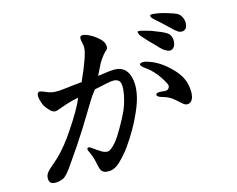

<svg xmlns="http://www.w3.org/2000/svg" viewBox="-79 -811 1158 940"><g transform="rotate(-10 500.0 -341.5)"><path d="M305 -367Q285 -361 274 -357.5Q263 -354 242 -345Q221 -336 206.5 -329Q192 -322 186 -321Q174 -320 165 -326Q156 -332 144.5 -343.5Q133 -355 127 -366.5Q121 -378 116.5 -392Q112 -406 112.5 -414Q113 -422 118 -427Q123 -432 142 -426L168 -418Q184 -414 199 -415Q216 -415 248 -422Q279 -428 297 -432L335 -439Q347 -473 354.5 -497Q362 -521 368 -544.5Q374 -568 376 -584Q378 -600 376 -611L368 -640Q364 -657 369.5 -661.5Q375 -666 387 -665Q395 -664 406.5 -660Q418 -656 431 -649.5Q444 -643 461.5 -629.5Q479 -616 484 -601Q489 -586 485 -577Q483 -574 475 -565.5Q467 -557 457 -540Q447 -523 443 -514L420 -455Q453 -463 477.5 -468Q502 -473 520 -472Q545 -469 560 -455Q575 -441 583.5 -416Q592 -391 592 -359Q592 -317 576.5 -267Q561 -217 539.5 -170Q518 -123 496.5 -87Q475 -51 446.5 -18.5Q418 14 385 14Q370 15 361 9Q352 3 348 -6.5Q344 -16 337.5 -38Q331 -60 323.5 -75Q316 -90 311.5 -97Q307 -104 306 -109.5Q305 -115 309.5 -118Q314 -121 326 -114Q330 -111 345.5 -102.5Q361 -94 373 -88Q385 -82 400.5 -82Q416 -82 443 -119Q459 -142 479.5 -187Q500 -232 510 -259.5Q520 -287 525.5 -322Q531 -357 529 -381Q527 -402 519.5 -410Q512 -418 496 -420Q484 -420 459 -413L420 -401L393 -393Q384 -379 376 -366Q368 -353 332.5 -280Q297 -207 258 -136L211 -53Q181 2 162 12Q143 22 124 23.5Q105 25 97.5 16.5Q90 8 90 -7Q90 -22 98.5 -34.5Q107 -47 129.5 -69Q152 -91 174.5 -120.5Q197 -150 217 -184Q237 -218 259 -260.5Q281 -303 295 -338L305 -367ZM746 -361Q736 -377 723.5 -392.5Q711 -408 695 -423Q679 -438 661 -448.5Q643 -459 637 -465Q631 -471 631.5 -475Q632 -479 638 -481.5Q644 -484 654 -484Q686 -480 716 -466.5Q746 -453 776 -429.5Q806 -406 822.5 -384.5Q839 -363 846.5 -340.5Q854 -318 855.5 -295Q857 -272 849.5 -258.5Q842 -245 830 -243Q818 -240 804 -250L770 -275Q746 -292 721.5 -296.5Q697 -301 690.5 -306Q684 -311 684 -314Q684 -317 687.5 -320.5Q691 -324 700.5 -325Q710 -326 724 -325.5Q738 -325 744 -330Q750 -335 751.5 -342.5Q753 -350 746 -361ZM727 -551 693 -580Q684 -589 670 -601Q656 -613 651 -623Q646 -633 648 -635Q650 -637 660 -637Q670 -636 687.5 -632.5Q705 -629 715 -627L758 -614Q787 -605 797 -596.5Q807 -588 811.5 -574.5Q816 -561 814 -547Q813 -535 806 -526Q799 -517 789 -516Q781 -515 765.5 -522Q750 -529 727 -551ZM862 -598Q853 -596 841 -602.5Q829 -609 813 -622.5Q797 -636 772 -655Q747 -674 738 -680.5Q729 -687 725 -692.5Q721 -698 722 -702.5Q723 -707 740 -707Q764 -707 788.5 -702.5Q813 -698 839 -691.5Q865 -685 875 -670Q885 -655 887 -640Q889 -617 881 -607.5Q873 -598 862 -598Z"/></g></svg>

Font: ChillKai
Style: Regular
Weight: 400
Designer: ChillType
Foundry: 寒蝉字型
Version: Version 2.000